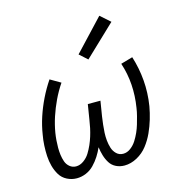

<svg xmlns="http://www.w3.org/2000/svg" viewBox="-113 -871 945 984"><g transform="rotate(-15 360.0 -379.5)"><path d="M175 8Q200 8 224 -2Q248 -12 266.5 -31Q285 -50 299 -72Q313 -94 323 -117Q326 -94 332.5 -72Q339 -50 351 -31Q363 -12 383.5 -2Q404 8 428 8Q462 8 495 -10Q528 -28 550.5 -57Q573 -86 588 -119Q603 -152 613 -185.5Q623 -219 629 -253Q640 -322 634.5 -388.5Q629 -455 609 -518L546 -500Q565 -443 569 -383Q573 -323 563 -262Q560 -241 554.5 -220Q549 -199 543 -178.5Q537 -158 528 -138Q519 -118 507 -99Q495 -80 476.5 -66Q458 -52 437 -52Q416 -52 401.5 -66Q387 -80 381 -99.5Q375 -119 373 -139.5Q371 -160 372 -181Q373 -202 375.5 -223Q378 -244 381 -265L394 -345H327L314 -265Q311 -244 306.5 -223Q302 -202 295.5 -181Q289 -160 280 -139.5Q271 -119 259 -99.5Q247 -80 227.5 -66Q208 -52 187 -52Q168 -52 153.5 -64Q139 -76 133 -93.5Q127 -111 124.5 -129.5Q122 -148 122 -167.5Q122 -187 123.5 -206.5Q125 -226 128 -245Q135 -287 148.5 -328Q162 -369 181 -409Q200 -449 225 -486L170 -518Q143 -478 121.5 -434Q100 -390 85 -344.5Q70 -299 63 -253Q58 -226 56.5 -197.5Q55 -169 56.5 -141.5Q58 -114 65 -88Q72 -62 85.5 -39.5Q99 -17 123.5 -4.5Q148 8 175 8ZM389 -565 553 -721 501 -767 347 -603Z"/></g></svg>

Font: Iosevka Sparkle Light Oblique
Style: Regular
Weight: 300
Italic angle: -9°
Designer: Belleve Invis
Foundry: Belleve Invis
Version: Version 4.5.0; ttfautohint (v1.8.3)